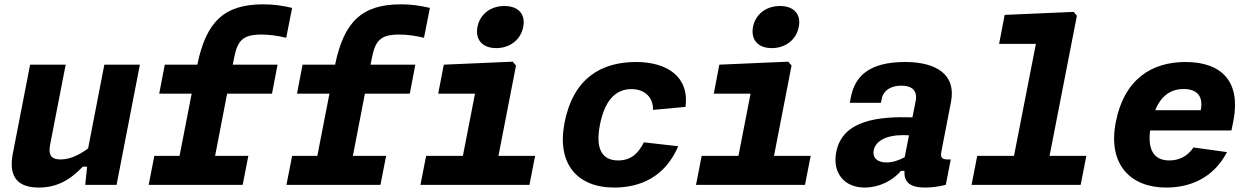

<svg xmlns="http://www.w3.org/2000/svg" viewBox="-20 -832 5620 864"><path d="M115.5 -541 37.5 -140C17 -32.5 63 12 155 12C234.5 12 294.5 -21 352.5 -82H372L363.5 0H504.5L609.5 -541H449.5L376.5 -164C336 -134.5 295 -114.5 252.5 -114.5C216 -114.5 195.5 -129 205.5 -181L275.5 -541Z M1268 -662 1294.5 -796.5C1251 -806.5 1213 -812.5 1164.5 -812.5C988 -812.5 907.5 -733.5 868 -541H721.5L696.5 -410.5H842.5L788 -130.5H674.5L649 0H1072L1097.5 -130.5H948L1002 -410.5H1204L1229 -541H1027.5L1033.5 -572C1049 -649.5 1072.5 -676.5 1156.5 -676.5C1194.5 -676.5 1230 -671 1268 -662Z M1888 -662 1914.5 -796.5C1871 -806.5 1833 -812.5 1784.5 -812.5C1608 -812.5 1527.5 -733.5 1488 -541H1341.5L1316.5 -410.5H1462.5L1408 -130.5H1294.5L1269 0H1692L1717.5 -130.5H1568L1622 -410.5H1824L1849 -541H1647.5L1653.5 -572C1669 -649.5 1692.5 -676.5 1776.5 -676.5C1814.5 -676.5 1850 -671 1888 -662Z M1872 0H2362.5L2388 -130.5H2223L2302 -537L2287.5 -554.5L1977 -541L1952 -410.5H2117.5L2063 -130.5H1897.5ZM2213 -615.5C2274.5 -615.5 2323.5 -653 2334.5 -711C2346 -769 2311.5 -805 2250 -805C2188.5 -805 2140 -769 2128.5 -711C2117.5 -653 2151.5 -615.5 2213 -615.5Z M3032 -174 2877.5 -191.5C2854 -145.5 2822.5 -110 2762 -110C2689.5 -110 2658.5 -161.5 2679.5 -269.5C2700 -375 2746.5 -431 2821 -431C2882.5 -431 2920 -393 2918.5 -337.5L3065 -351C3082.5 -487.5 2981.5 -553 2842 -553C2687.5 -553 2559.5 -481.5 2520.5 -279.5C2484.5 -95.5 2577 12 2744 12C2857.5 12 2972 -33 3032 -174Z M3112 0H3602.5L3628 -130.5H3463L3542 -537L3527.5 -554.5L3217 -541L3192 -410.5H3357.5L3303 -130.5H3137.5ZM3453 -615.5C3514.5 -615.5 3563.5 -653 3574.5 -711C3586 -769 3551.5 -805 3490 -805C3428.5 -805 3380 -769 3368.5 -711C3357.5 -653 3391.5 -615.5 3453 -615.5Z M4053 -553C3890 -553 3827 -488 3809 -395L3804 -369.5H3944.5L3948 -388C3955 -425 3989 -447 4037 -446.5C4081.5 -446 4110 -426.5 4100.5 -377.5L4086 -304C3939.5 -308 3771.5 -295 3743 -147.5C3725 -54.5 3778.5 12 3871.5 12C3934 12 3997 -18 4034 -63H4050C4048 -18.5 4066.5 12 4143.5 12C4171.5 12 4202 8 4236 0L4258.5 -114.5C4217.5 -112.5 4210.5 -121 4216.5 -151.5L4259.5 -373.5C4283.5 -496.5 4193.5 -553 4053 -553ZM3911.5 -155.5C3920 -197 3966 -224 4045.5 -224L4070.5 -223L4051 -124.5C4024.5 -110 3996 -101 3969 -101C3927 -101 3905.5 -122.5 3911.5 -155.5Z M4352 0H4843L4868.5 -130.5H4703L4826 -761L4811.5 -778.5L4501 -765L4476 -634.5H4641.5L4543 -130.5H4377.5Z M5001 -282C4964 -92.5 5067 12 5227.5 12C5327.5 12 5437 -24.5 5501.5 -147.5L5350.5 -168.5C5323.5 -127.5 5284 -110 5242 -110C5172.5 -110 5144.5 -158 5155.5 -245H5521.5L5530.5 -289.5C5563.5 -461 5481.5 -553 5314.5 -553C5161 -553 5038 -474 5001 -282ZM5178.5 -336C5207 -406.5 5254.5 -431.5 5306.5 -431.5C5365 -431.5 5396 -400 5383.5 -337.5L5383 -336Z"/></svg>

Font: Monaspace Neon ExtraBold
Style: Italic
Weight: 800
Italic angle: -11°
Designer: Riley Cran & the Lettermatic Team
Foundry: Lettermatic
Version: Version 1.200 (Monaspace Neon)